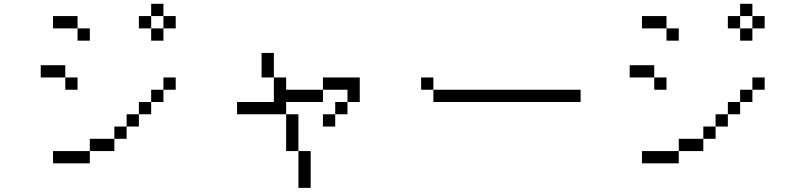

<svg xmlns="http://www.w3.org/2000/svg" viewBox="-20 -832 4040 978"><path d="M375 -375V-437.5H312.5V-375ZM875 -375V-437.5H812.5V-375H750V-312.5H687.5V-250H625V-187.5H562.5V-125H437.5V-62.5H250V0H437.5V-62.5H562.5V-125H625V-187.5H687.5V-250H750V-312.5H812.5V-375ZM437.5 -625V-687.5H375V-625ZM875 -687.5V-750H812.5V-687.5H750V-625H812.5V-687.5ZM312.5 -437.5V-500H187.5V-437.5ZM375 -687.5V-750H250V-687.5ZM750 -687.5V-750H687.5V-687.5ZM750 -750H812.5V-812.5H750Z M1500 -62.5V125H1562.5V-62.5ZM1500 -62.5V-250H1437.5V-62.5ZM1437.5 -250V-312.5H1625V-375H1437.5V-437.5H1375Q1375 -437.5 1375 -312.5H1187.5V-250ZM1687.5 -250H1625V-187.5H1687.5ZM1687.5 -250H1750V-312.5H1687.5ZM1750 -312.5H1812.5Q1812.5 -312.5 1812.5 -437.5H1625V-375H1750ZM1375 -437.5Q1375 -437.5 1375 -562.5H1312.5Q1312.5 -562.5 1312.5 -437.5Z M2937.5 -312.5V-375H2187.5V-312.5ZM2187.5 -375V-437.5H2125V-375Z M3375 -375V-437.5H3312.5V-375ZM3875 -375V-437.5H3812.5V-375H3750V-312.5H3687.5V-250H3625V-187.5H3562.5V-125H3437.5V-62.5H3250V0H3437.5V-62.5H3562.5V-125H3625V-187.5H3687.5V-250H3750V-312.5H3812.5V-375ZM3437.5 -625V-687.5H3375V-625ZM3875 -687.5V-750H3812.5V-687.5H3750V-625H3812.5V-687.5ZM3312.5 -437.5V-500H3187.5V-437.5ZM3375 -687.5V-750H3250V-687.5ZM3750 -687.5V-750H3687.5V-687.5ZM3750 -750H3812.5V-812.5H3750Z"/></svg>

Font: CalcUnifontExMono
Style: Regular
Weight: 500
Version: Version 15.0.06